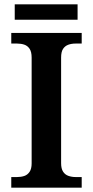

<svg xmlns="http://www.w3.org/2000/svg" viewBox="-20 -866 428 886"><path d="M32 0V-49H59Q77 -49 92 -54Q107 -59 116.5 -73Q126 -87 126 -112V-600Q126 -627 116.5 -641Q107 -655 92 -660Q77 -665 59 -665H32V-714H357V-665H329Q310 -665 295 -659.5Q280 -654 271 -640.5Q262 -627 262 -600V-113Q262 -88 271 -74Q280 -60 295.5 -54.5Q311 -49 329 -49H357V0ZM48 -775V-846H338V-775Z"/></svg>

Font: Noto Serif Hebrew SemiBold
Style: Regular
Weight: 600
Version: Version 2.003